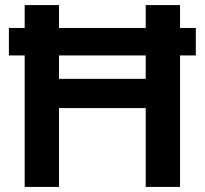

<svg xmlns="http://www.w3.org/2000/svg" viewBox="-20 -735 805 755"><path d="M553 0V-715H688V0ZM212 0H77V-715H212ZM202 -310V-425H563V-310ZM750 -517H15V-625H750Z"/></svg>

Font: Wix Madefor Display
Style: Bold
Weight: 700
Designer: Dalton Maag Ltd
Foundry: Dalton Maag Ltd
Version: Version 3.100